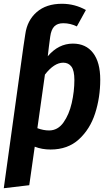

<svg xmlns="http://www.w3.org/2000/svg" viewBox="-28 -776 579 1017"><path d="M503 -354Q503 -260 476 -176Q449 -92 390 -38Q331 16 240 16Q194 16 156 1L127 205L-8 221L96 -529L106 -595Q116 -668 166.5 -712Q217 -756 300 -756Q368 -756 427 -723L379 -636Q345 -653 307 -653Q276 -653 259.5 -636Q243 -619 238 -582L231 -529L225 -478Q282 -545 358 -545Q427 -545 465 -495.5Q503 -446 503 -354ZM366 -352Q366 -402 350.5 -423Q335 -444 307 -444Q259 -444 210 -381L170 -97Q202 -85 232 -85Q278 -85 308 -127Q338 -169 352 -230.5Q366 -292 366 -352Z"/></svg>

Font: Fira Sans Condensed SemiBold
Style: Italic
Weight: 600
Width: 3
Italic angle: -8°
Designer: bBox Type GmbH & Carrois Corporate GbR & Edenspiekermann AG
Foundry: bBox Type GmbH & Carrois Corporate GbR & Edenspiekermann AG
Version: Version 4.301